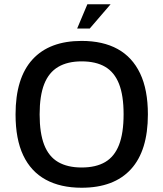

<svg xmlns="http://www.w3.org/2000/svg" viewBox="-20 -870 766 901"><path d="M363 11Q264 11 194.5 -27Q125 -65 89 -141Q53 -217 53 -333Q53 -504 132.5 -591Q212 -678 363 -678Q463 -678 532 -640Q601 -602 637.5 -525.5Q674 -449 674 -333Q674 -163 594.5 -76Q515 11 363 11ZM363 -84Q430 -84 473.5 -109.5Q517 -135 538.5 -190Q560 -245 560 -334Q560 -422 538.5 -476.5Q517 -531 473.5 -556.5Q430 -582 363 -582Q297 -582 253 -556Q209 -530 187.5 -475.5Q166 -421 166 -333Q166 -245 187.5 -190Q209 -135 253 -109.5Q297 -84 363 -84ZM342 -736 390 -850H499L401 -736Z"/></svg>

Font: Maven Pro Medium
Style: Regular
Weight: 500
Designer: Joe Prince
Foundry: Joe Prince
Version: Version 2.103